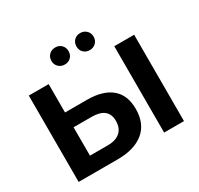

<svg xmlns="http://www.w3.org/2000/svg" viewBox="-183 -1124 1395 1348"><g transform="rotate(-30 514.0 -450.0)"><path d="M691 -244Q691 -125 615.5 -62.5Q540 0 403 0H87V-700H248V-470H426Q554 -470 622.5 -413Q691 -356 691 -244ZM528 -241Q528 -350 394 -350H248V-120H394Q457 -120 492.5 -151Q528 -182 528 -241ZM780 -700H941V0H780ZM346 -831Q346 -861 366 -880.5Q386 -900 416 -900Q446 -900 465.5 -880.5Q485 -861 485 -831Q485 -801 465.5 -781.5Q446 -762 416 -762Q386 -762 366 -781.5Q346 -801 346 -831ZM549 -831Q549 -861 568.5 -880.5Q588 -900 618 -900Q648 -900 668 -880.5Q688 -861 688 -831Q688 -801 668 -781.5Q648 -762 618 -762Q588 -762 568.5 -781.5Q549 -801 549 -831Z"/></g></svg>

Font: Montserrat-Bold
Style: Bold
Weight: 700
Version: Version 7.200